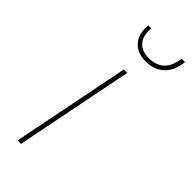

<svg xmlns="http://www.w3.org/2000/svg" viewBox="-234 -754 792 792"><g transform="rotate(45 161.5 -358.5)"><path d="M166 -517H186L83 0H63ZM108 -698Q108 -710 109 -717H127Q126 -712 126 -702Q126 -664 146.5 -643.5Q167 -623 205 -623Q292 -623 303 -717H323Q317 -662 286.5 -633Q256 -604 206 -604Q161 -604 134.5 -629.5Q108 -655 108 -698Z"/></g></svg>

Font: Montserrat Alternates Thin
Style: Italic
Weight: 250
Italic angle: -11.3°
Designer: Julieta Ulanovsky
Foundry: Julieta Ulanovsky
Version: Version 7.200